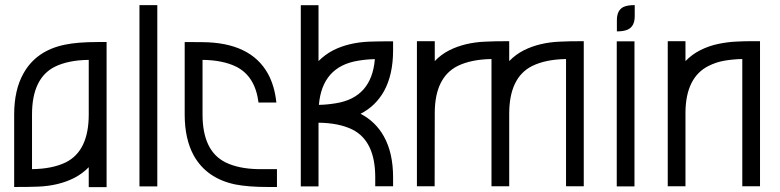

<svg xmlns="http://www.w3.org/2000/svg" viewBox="-20 -747 3115 767"><path d="M405.8 0.5H334.5V-79.1Q309.1 -52.7 275.4 -35.6Q213.9 -4.9 133.3 -1.5Q99.1 0 36.6 0V-289.6Q36.6 -387.7 73.7 -453.6Q124.5 -544.9 238.8 -568.4Q289.6 -579.1 370.1 -579.1H405.8ZM107.9 -71.3Q189.5 -72.3 243.2 -98.6Q334.5 -144.5 334.5 -289.6V-507.8Q252.9 -506.8 199.2 -480.5Q107.9 -434.6 107.9 -289.6Z M608.4 -2.4H537.1V-726.6H608.4Z M1086.4 -71.3V0H1051.3Q970.7 0 919.4 -10.3Q805.7 -34.2 754.4 -125Q717.8 -191.4 717.8 -289.6V-579.1L789.1 -578.6Q980.5 -577.1 1049.8 -453.6Q1077.1 -404.3 1084 -337.4H1012.7Q999.5 -442.4 923.8 -480.5Q870.6 -506.8 789.1 -507.8V-289.6Q789.1 -144.5 880.4 -98.6Q932.6 -72.8 1011.7 -71.3Z M1252.4 -2.4H1181.6V-726.1H1252.4V-502.9Q1277.8 -528.8 1311.5 -546.4Q1373 -577.1 1454.1 -580.6Q1487.8 -582 1550.3 -582V-545.9Q1550.3 -448.2 1513.7 -382.3Q1480 -322.8 1420.4 -292.5Q1480.5 -261.2 1513.2 -202.6Q1550.3 -136.7 1550.3 -38.6V-2.9H1479V-38.6Q1479 -183.6 1387.7 -229.5Q1334 -255.9 1252.4 -256.8ZM1253.9 -328.1Q1286.6 -328.6 1321.8 -334.5Q1464.8 -357.4 1477.5 -510.7Q1444.8 -510.3 1410.2 -504.4Q1267.1 -481 1253.9 -328.1Z M2312 -2.9H2241.2V-511.2Q2159.7 -509.8 2106 -483.4Q2014.2 -437.5 2014.2 -292.5V-2.9H1943.4V-511.2Q1861.8 -509.8 1808.1 -483.4Q1718.3 -438 1716.8 -299.8L1716.3 -2.9H1645.5V-582.5H1716.8V-502.9Q1741.7 -529.3 1775.4 -546.4Q1836.9 -577.1 1918 -580.6Q1952.1 -582.5 2014.2 -582.5V-502.9Q2039.6 -529.3 2073.2 -546.4Q2134.8 -577.1 2215.8 -580.6Q2250 -582.5 2312 -582.5Z M2444.3 -621.6V-666Q2444.3 -706.5 2470.7 -719.2Q2486.3 -726.6 2515.6 -726.6V-682.6Q2515.6 -642.1 2488.8 -629.4Q2473.1 -621.6 2444.3 -621.6ZM2514.6 -2.4H2443.8V-582H2514.6Z M2980.5 -582.5H3016.1V-2.9H2945.3V-511.2Q2912.1 -510.7 2877 -505.1Q2841.8 -499.5 2810.1 -483.4Q2720.2 -438 2718.3 -299.8V-2.9H2647.5V-582.5H2718.3V-502.9Q2743.7 -529.3 2777.3 -546.4Q2812.5 -564 2849.1 -571.5Q2885.7 -579.1 2919.9 -580.8Q2954.1 -582.5 2980.5 -582.5Z"/></svg>

Font: Greenwashing Machine
Style: Regular
Weight: 400
Designer: Tup Wanders
Foundry: Free font, DO NOT SELL
Version: Version 1.00;August 10, 2023;FontCreator 11.5.0.2430 64-bit